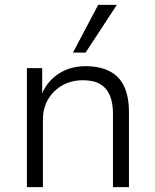

<svg xmlns="http://www.w3.org/2000/svg" viewBox="-20 -772 641 792"><path d="M91 0V-491H154V-380H151Q174 -437 222 -468Q270 -499 332 -499Q392 -499 432.5 -478Q473 -457 492.5 -414.5Q512 -372 512 -308V0H446V-304Q446 -347 433.5 -377.5Q421 -408 394 -424.5Q367 -441 322 -441Q274 -441 236.5 -419.5Q199 -398 178 -361.5Q157 -325 157 -279V0ZM281 -555 385 -752H462L333 -555Z"/></svg>

Font: Nunito Sans 9pt Light
Style: Regular
Weight: 300
Version: Version 3.101;gftools[0.9.27]